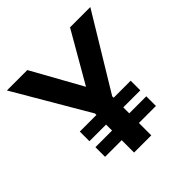

<svg xmlns="http://www.w3.org/2000/svg" viewBox="-172 -790 931 931"><g transform="rotate(-45 293.5 -324.5)"><path d="M230.1 0V-268L7 -649H146.9L302 -370.1H279.1L439.9 -649H579L348.1 -268V0ZM116 -84.9V-151H464.9V-84.9ZM116 -192V-258H464.9V-192Z"/></g></svg>

Font: Karla
Style: Regular
Weight: 400
Designer: Jonathan Pinhorn
Version: Version 2.004;gftools[0.9.33]